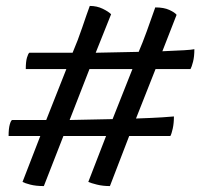

<svg xmlns="http://www.w3.org/2000/svg" viewBox="-20 -614 684 648"><path d="M128 14Q101 14 82 9Q63 4 56 0L116 -155H9Q9 -180 13 -194Q17 -208 21 -209H136L204 -381H67Q67 -406 71 -419.5Q75 -433 79 -436H225Q243 -478 258 -522.5Q273 -567 283 -594Q307 -594 326.5 -584.5Q346 -575 355 -566L303 -436L448 -439Q461 -469 475 -507.5Q489 -546 504 -589Q533 -589 551.5 -580.5Q570 -572 576 -564L528 -441Q577 -443 602 -444.5Q627 -446 636 -448Q636 -423 631.5 -405.5Q627 -388 623 -381H505L439 -214Q497 -216 527.5 -218Q558 -220 567 -221Q567 -198 563 -180Q559 -162 555 -155H416L351 14Q327 14 307 9Q287 4 278 0L338 -155H194ZM215 -209 360 -212 427 -381H282Z"/></svg>

Font: Texturina 12pt
Style: Bold
Weight: 700
Designer: Guillermo Torres Carreño
Foundry: Omnibus-Type
Version: Version 1.002